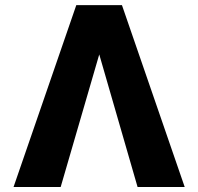

<svg xmlns="http://www.w3.org/2000/svg" viewBox="-20 -748 794 768"><path d="M530.3 0 377 -530.3 222.7 0H34.2L285.2 -727.5H467.8L718.8 0Z"/></svg>

Font: Inter Display ExtraBold
Style: Regular
Weight: 800
Designer: Rasmus Andersson
Foundry: rsms
Version: Version 4.000;git-a52131595